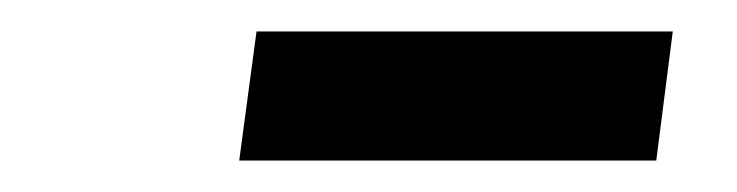

<svg xmlns="http://www.w3.org/2000/svg" viewBox="-20 -740 468 122"><path d="M143 -720H407.5L397 -638H132Z"/></svg>

Font: Merriweather 48pt SemiBold
Style: Italic
Weight: 600
Italic angle: -7.8°
Designer: Eben Sorkin
Foundry: Eben Sorkin
Version: Version 2.101